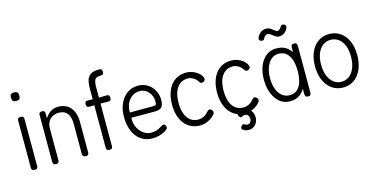

<svg xmlns="http://www.w3.org/2000/svg" viewBox="-81 -1101 3271 1672"><g transform="rotate(-15 1554.5 -265.5)"><path d="M100 11Q90 11 83.5 8Q77 5 74.5 -1.5Q72 -8 72 -19V-437Q72 -448 74.5 -454.5Q77 -461 83.5 -463.5Q90 -466 101 -466Q112 -466 118 -463Q124 -460 126.5 -453.5Q129 -447 129 -435V-18Q129 -7 126.5 -0.5Q124 6 117.5 8.5Q111 11 100 11ZM100 -610Q86 -610 78 -614Q70 -618 66.5 -627Q63 -636 63 -650Q63 -664 66.5 -672Q70 -680 78.5 -683.5Q87 -687 101 -687Q115 -687 123 -683Q131 -679 134.5 -670.5Q138 -662 138 -647Q138 -634 134.5 -625.5Q131 -617 123 -613.5Q115 -610 100 -610Z M292 11Q283 11 277 7.5Q271 4 268 -2.5Q265 -9 265 -19V-439Q265 -449 268 -454.5Q271 -460 277.5 -462.5Q284 -465 293 -465Q300 -465 305 -463.5Q310 -462 313 -459Q316 -456 317.5 -451Q319 -446 319 -439V-396Q328 -409 339.5 -422Q351 -435 365.5 -445Q380 -455 397.5 -461Q415 -467 437 -467Q472 -467 500.5 -455.5Q529 -444 548.5 -421Q568 -398 578.5 -364.5Q589 -331 589 -286V-18Q589 -8 586.5 -1.5Q584 5 577.5 8Q571 11 561 11Q551 11 544.5 7.5Q538 4 535 -2.5Q532 -9 532 -19V-287Q532 -328 521 -356.5Q510 -385 488 -400Q466 -415 431 -415Q396 -415 371.5 -400.5Q347 -386 334 -361Q321 -336 321 -303V-18Q321 -8 318 -1.5Q315 5 309 8Q303 11 292 11Z M774 11Q764 11 758 8Q752 5 749.5 -2Q747 -9 747 -20V-540Q747 -579 752 -607Q757 -635 770.5 -653Q784 -671 807 -680Q830 -689 864 -689Q875 -689 881.5 -686.5Q888 -684 891 -678Q894 -672 894 -661Q894 -651 891 -644.5Q888 -638 881.5 -635.5Q875 -633 863 -633Q846 -633 834 -629Q822 -625 815.5 -614.5Q809 -604 806 -586.5Q803 -569 803 -542V-17Q803 -7 800.5 -0.5Q798 6 791.5 8.5Q785 11 774 11ZM706 -453 773 -451 869 -453Q880 -454 886.5 -451Q893 -448 896 -442Q899 -436 899 -426Q899 -415 896.5 -408.5Q894 -402 888 -399.5Q882 -397 871 -397L773 -399L704 -397Q688 -397 682 -403.5Q676 -410 676 -426Q676 -441 683 -447.5Q690 -454 706 -453Z M1163 12Q1117 12 1081 -6Q1045 -24 1020.5 -56.5Q996 -89 983 -134Q970 -179 970 -234Q970 -299 993 -351Q1016 -403 1058 -433.5Q1100 -464 1159 -464Q1196 -464 1226 -450Q1256 -436 1277.5 -412Q1299 -388 1310.5 -357Q1322 -326 1322 -293Q1322 -244 1302.5 -226.5Q1283 -209 1251 -209H1030Q1028 -156 1048 -118Q1068 -80 1099 -59.5Q1130 -39 1162 -39Q1184 -39 1200.5 -42.5Q1217 -46 1228.5 -51Q1240 -56 1248.5 -61.5Q1257 -67 1264.5 -71.5Q1272 -76 1281 -78Q1287 -79 1292.5 -77Q1298 -75 1300 -70Q1305 -63 1306 -58.5Q1307 -54 1307 -47Q1307 -38 1287.5 -24Q1268 -10 1235 1Q1202 12 1163 12ZM1030 -257H1232Q1252 -257 1261 -261Q1270 -265 1270 -292Q1270 -325 1256 -352.5Q1242 -380 1217.5 -397.5Q1193 -415 1160 -415Q1122 -415 1092 -394.5Q1062 -374 1045.5 -338.5Q1029 -303 1030 -257Z M1596 11Q1550 11 1514 -6Q1478 -23 1453 -54.5Q1428 -86 1415 -129.5Q1402 -173 1402 -227Q1402 -281 1415 -324.5Q1428 -368 1452.5 -400Q1477 -432 1512.5 -449Q1548 -466 1594 -466Q1622 -466 1648.5 -456Q1675 -446 1696.5 -429.5Q1718 -413 1728 -391Q1733 -381 1734 -373.5Q1735 -366 1730 -359Q1725 -352 1718 -348.5Q1711 -345 1704 -345Q1691 -344 1681 -359Q1673 -372 1663.5 -382Q1654 -392 1642 -398.5Q1630 -405 1618 -409Q1606 -413 1593 -413Q1550 -413 1520 -389.5Q1490 -366 1475.5 -324.5Q1461 -283 1461 -227Q1461 -172 1475.5 -130.5Q1490 -89 1519.5 -66Q1549 -43 1591 -43Q1608 -43 1624.5 -48Q1641 -53 1655.5 -63Q1670 -73 1680 -86Q1687 -94 1693 -98.5Q1699 -103 1706 -103Q1712 -103 1718 -99Q1724 -95 1730 -87Q1734 -82 1734.5 -76.5Q1735 -71 1734 -65.5Q1733 -60 1729 -55Q1714 -35 1692 -20.5Q1670 -6 1645 2.5Q1620 11 1596 11Z M2002 11Q1956 11 1920 -6Q1884 -23 1859 -54.5Q1834 -86 1821 -129.5Q1808 -173 1808 -227Q1808 -281 1821 -324.5Q1834 -368 1858.5 -400Q1883 -432 1918.5 -449Q1954 -466 2000 -466Q2028 -466 2054.5 -456Q2081 -446 2102.5 -429.5Q2124 -413 2134 -391Q2139 -381 2140 -373.5Q2141 -366 2136 -359Q2131 -352 2124 -348.5Q2117 -345 2110 -345Q2097 -344 2087 -359Q2079 -372 2069.5 -382Q2060 -392 2048 -398.5Q2036 -405 2024 -409Q2012 -413 1999 -413Q1956 -413 1926 -389.5Q1896 -366 1881.5 -324.5Q1867 -283 1867 -227Q1867 -172 1881.5 -130.5Q1896 -89 1925.5 -66Q1955 -43 1997 -43Q2014 -43 2030.5 -48Q2047 -53 2061.5 -63Q2076 -73 2086 -86Q2093 -94 2099 -98.5Q2105 -103 2112 -103Q2118 -103 2124 -99Q2130 -95 2136 -87Q2140 -82 2140.5 -76.5Q2141 -71 2140 -65.5Q2139 -60 2135 -55Q2120 -35 2098 -20.5Q2076 -6 2051 2.5Q2026 11 2002 11ZM1991 158Q1971 158 1952 149Q1933 140 1931 130Q1930 122 1937 112Q1945 102 1949 99.5Q1953 97 1957 97Q1961 97 1972 103.5Q1983 110 1992 110Q2008 110 2018.5 97.5Q2029 85 2029 67Q2029 48 2018.5 35.5Q2008 23 1992 23Q1975 23 1966.5 29Q1958 35 1955 35Q1952 35 1947.5 31.5Q1943 28 1937 18Q1933 11 1931.5 7Q1930 3 1931 0Q1933 -6 1943.5 -12Q1954 -18 1967.5 -21.5Q1981 -25 1992 -25Q2017 -25 2036 -13Q2055 -1 2066 19Q2077 39 2077 66Q2077 92 2066 113Q2055 134 2035.5 146Q2016 158 1991 158Z M2566 10Q2551 10 2545 3Q2539 -4 2538 -22V-66Q2529 -51 2513.5 -33.5Q2498 -16 2471 -3Q2444 10 2402 10Q2364 10 2333 -7.5Q2302 -25 2279 -57Q2256 -89 2243.5 -133Q2231 -177 2231 -231Q2231 -283 2243.5 -326Q2256 -369 2279 -400.5Q2302 -432 2333.5 -449Q2365 -466 2402 -466Q2439 -466 2464 -457Q2489 -448 2506.5 -432.5Q2524 -417 2538 -397V-431Q2538 -451 2544 -459Q2550 -467 2566 -467Q2576 -467 2582 -463.5Q2588 -460 2590.5 -452.5Q2593 -445 2593 -431V-22Q2593 -11 2590.5 -3.5Q2588 4 2582 7Q2576 10 2566 10ZM2414 -42Q2457 -42 2483.5 -65.5Q2510 -89 2522.5 -131Q2535 -173 2535 -229Q2535 -286 2521.5 -327.5Q2508 -369 2481 -392.5Q2454 -416 2412 -416Q2374 -416 2346 -392.5Q2318 -369 2302 -326.5Q2286 -284 2286 -227Q2286 -172 2302 -130Q2318 -88 2347 -65Q2376 -42 2414 -42ZM2362 -655Q2387 -655 2403.5 -643.5Q2420 -632 2433 -621Q2446 -610 2458 -610Q2464 -610 2470.5 -614.5Q2477 -619 2483 -626Q2489 -633 2493 -641Q2497 -650 2506.5 -652Q2516 -654 2526 -648Q2535 -643 2538 -637.5Q2541 -632 2540 -627Q2537 -610 2525.5 -594.5Q2514 -579 2496.5 -569.5Q2479 -560 2458 -560Q2439 -560 2423 -571.5Q2407 -583 2392.5 -594.5Q2378 -606 2362 -606Q2350 -606 2341 -597.5Q2332 -589 2324 -572Q2320 -564 2311 -562.5Q2302 -561 2291 -566Q2281 -571 2279 -579Q2277 -587 2281 -596Q2288 -612 2299.5 -625.5Q2311 -639 2327 -647Q2343 -655 2362 -655Z M2883 14Q2841 14 2805.5 -3Q2770 -20 2744.5 -52Q2719 -84 2705 -128Q2691 -172 2691 -227Q2691 -282 2704.5 -326Q2718 -370 2743.5 -402Q2769 -434 2804 -451Q2839 -468 2881 -468Q2938 -468 2981 -438.5Q3024 -409 3048 -355.5Q3072 -302 3072 -228Q3072 -172 3058 -127.5Q3044 -83 3019 -51.5Q2994 -20 2959.5 -3Q2925 14 2883 14ZM2881 -38Q2921 -38 2951.5 -61.5Q2982 -85 2999 -128.5Q3016 -172 3016 -230Q3016 -288 2999 -329.5Q2982 -371 2951.5 -393.5Q2921 -416 2880 -416Q2841 -416 2810.5 -393Q2780 -370 2763 -328Q2746 -286 2746 -229Q2746 -170 2763 -127.5Q2780 -85 2810.5 -61.5Q2841 -38 2881 -38Z"/></g></svg>

Font: Fredoka SemiCondensed Light
Style: Regular
Weight: 300
Width: 4
Designer: Ben Nathan
Foundry: Milena B. Brandão, Ben Nathan
Version: Version 2.001